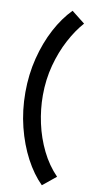

<svg xmlns="http://www.w3.org/2000/svg" viewBox="-110 -889 536 1111"><g transform="rotate(10 158.0 -333.5)"><path d="M222.1 179.6Q168.1 126.2 125.8 46.4Q83.6 -33.3 59.2 -130.6Q34.9 -227.9 34.9 -334Q34.9 -439.3 59.2 -535.6Q83.6 -631.9 125.8 -711.4Q168.1 -790.9 222.1 -845.6L300.4 -783.8Q257 -735.2 219.9 -665.7Q182.8 -596.1 160.1 -511.7Q137.5 -427.4 137.5 -334Q137.5 -253.2 155.3 -170.9Q173.2 -88.7 209.5 -14.5Q245.8 59.6 300.4 115.8Z"/></g></svg>

Font: Reddit Sans Condensed
Style: Regular
Weight: 400
Designer: Stephen Hutchings
Foundry: Reddit
Version: Version 1.014